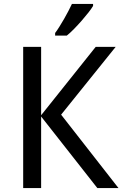

<svg xmlns="http://www.w3.org/2000/svg" viewBox="-20 -951 619 971"><path d="M579.1 0H472.2L188 -361.8V0H97.2V-713.9H188V-368.2L463.9 -713.9H564.9L289.1 -371.1ZM258.8 -784.2Q269.5 -798.3 281 -816.9Q292.5 -835.4 304 -855.2Q315.4 -875 325.7 -894.8Q335.9 -914.6 343.8 -931.2H450.7V-920.9Q442.9 -907.7 427.5 -887.9Q412.1 -868.2 393.3 -846.7Q374.5 -825.2 354.7 -804.9Q335 -784.7 317.9 -771H258.8Z"/></svg>

Font: Droid Sans
Style: Regular
Weight: 400
Foundry: Ascender Corporation
Version: Version 1.00 build 114